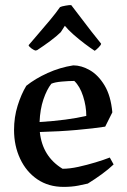

<svg xmlns="http://www.w3.org/2000/svg" viewBox="-20 -720 499 752"><path d="M229 12Q170 12 126.5 -17.5Q83 -47 59 -98Q35 -149 35 -211Q35 -261 49 -306Q63 -351 83 -384Q118 -412 166.5 -434Q215 -456 267 -464Q299 -464 332 -445Q365 -426 389.5 -385.5Q414 -345 420 -280L392 -224Q348 -217 280.5 -211Q213 -205 136 -203Q146 -107 225 -59Q253 -59 287 -66.5Q321 -74 354 -84Q387 -94 410 -103L425 -76Q405 -57 379 -38Q353 -19 324 -1Q312 2 286.5 7Q261 12 229 12ZM135 -242Q245 -249 318 -266Q318 -304 305.5 -343Q293 -382 271 -403Q250 -403 222 -400.5Q194 -398 181 -392Q163 -369 150 -330.5Q137 -292 135 -242ZM126 -524 120 -522Q113 -523 103 -530.5Q93 -538 92 -543Q108 -562 130.5 -588Q153 -614 176 -641.5Q199 -669 215 -692Q220 -695 237.5 -698Q255 -701 259 -700L337 -598L376 -549Q376 -544 366.5 -534.5Q357 -525 351 -521Q334 -532 311.5 -549Q289 -566 268 -584.5Q247 -603 234 -619L218 -594Q203 -579 177.5 -560Q152 -541 126 -524Z"/></svg>

Font: Labrada Medium
Style: Regular
Weight: 500
Designer: Mercedes Jáuregui
Foundry: Omnibus-Type Team
Version: Version 1.000; ttfautohint (v1.8.4.7-5d5b)